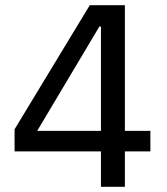

<svg xmlns="http://www.w3.org/2000/svg" viewBox="-20 -718 640 738"><path d="M368 0V-136H36V-221L325 -698H460V-215H558V-136H460V0ZM123 -215H368V-616H362Z"/></svg>

Font: IBM Plex Sans Devanagari Text
Style: Regular
Weight: 450
Designer: Mike Abbink, Paul van der Laan, Pieter van Rosmalen, Erin McLaughlin
Foundry: Bold Monday
Version: Version 1.1